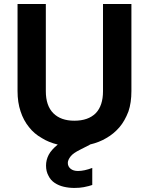

<svg xmlns="http://www.w3.org/2000/svg" viewBox="-20 -718 737 951"><path d="M207 -266.1Q207 -194.3 244.1 -157.2Q281.2 -120.1 348.1 -120.1Q417 -120.1 454.1 -157.2Q490.2 -194.8 490.2 -266.1V-698.2H630.9V-267.1Q630.9 -209 616.2 -166Q598.1 -118.7 571.8 -87.9Q543 -54.7 506.8 -34.2Q472.2 -13.2 424.8 -2V-1L377.9 22.9Q342.3 40.5 330.1 56.2Q315.9 74.2 315.9 88.9Q315.9 106.9 330.1 118.2Q343.8 128.9 366.2 128.9Q397 128.9 437 113.8V198.2Q422.4 203.6 395 209Q375 212.9 348.1 212.9Q321.3 212.9 295.9 207Q271 201.2 251 188Q230.5 174.3 220.2 152.8Q208 130.9 208 102.1Q208 74.2 221.2 48.8Q233.9 24.4 266.1 -2Q221.2 -12.7 187 -34.2Q148.9 -55.7 124 -87.9Q96.7 -121.1 82 -166Q66.9 -210.4 66.9 -267.1V-698.2H207Z"/></svg>

Font: PoppinsZ SemiBold
Style: Regular
Weight: 600
Designer: Ninad Kale (Devanagari), Jonny Pinhorn (Latin)
Foundry: Indian Type Foundry
Version: Version 3.002;FEAKit 1.0